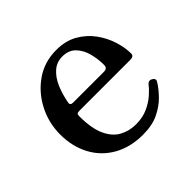

<svg xmlns="http://www.w3.org/2000/svg" viewBox="-120 -587 734 734"><g transform="rotate(-45 247.0 -220.0)"><path d="M270 12Q202 12 151.5 -16.5Q101 -45 73.5 -96Q46 -147 46 -213Q46 -275 74 -329.5Q102 -384 151 -418Q200 -452 264 -452Q314 -452 350.5 -431Q387 -410 410.5 -377.5Q434 -345 445.5 -308.5Q457 -272 457 -240Q457 -225 438 -225H163Q153 -225 150 -222Q147 -219 147 -211Q147 -144 165 -105.5Q183 -67 213 -51Q243 -35 279 -35Q315 -35 342.5 -47.5Q370 -60 389.5 -77Q409 -94 420 -109Q431 -122 445 -113Q459 -104 449 -91Q437 -71 413.5 -46.5Q390 -22 355 -5Q320 12 270 12ZM167 -264H334Q353 -264 353 -282Q353 -314 345 -345Q337 -376 317 -397Q297 -418 262 -418Q232 -418 210 -398.5Q188 -379 174.5 -347.5Q161 -316 154 -278Q151 -264 167 -264Z"/></g></svg>

Font: Zen Old Mincho Medium
Style: Regular
Weight: 500
Designer: Yoshimichi Ohira
Foundry: Positype
Version: Version 1.500